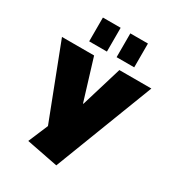

<svg xmlns="http://www.w3.org/2000/svg" viewBox="-226 -911 1127 1237"><g transform="rotate(30 337.5 -292.5)"><path d="M152 149 248 -78 228 39 5 -540H244L337 -236H340L432 -540H670L387 195ZM303 -780V-603H171V-780ZM506 -780V-603H375V-780Z"/></g></svg>

Font: Pathway Extreme SemiCondensed Black
Style: Regular
Weight: 900
Width: 4
Version: Version 1.001;gftools[0.9.26]